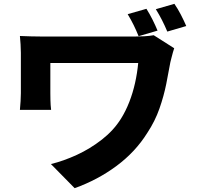

<svg xmlns="http://www.w3.org/2000/svg" viewBox="-20 -890 1040 1003"><path d="M745 -844Q762 -817 777 -787Q792 -757 803 -730L704 -701Q692 -731 678.5 -758.5Q665 -786 647 -816ZM891 -870Q909 -844 925 -813Q941 -782 953 -754L854 -725Q841 -756 826.5 -784.5Q812 -813 794 -842ZM890 -638Q887 -630 883 -615.5Q879 -601 875.5 -587Q872 -573 870 -565Q861 -514 848.5 -451.5Q836 -389 813 -323Q790 -257 749 -195Q687 -96 588.5 -23Q490 50 370 93L246 -33Q312 -49 381.5 -81Q451 -113 512.5 -161Q574 -209 612 -270Q637 -310 655.5 -357.5Q674 -405 685.5 -456.5Q697 -508 702 -561Q689 -561 661 -561Q633 -561 595.5 -561Q558 -561 516.5 -561Q475 -561 433 -561Q391 -561 353.5 -561Q316 -561 287 -561Q258 -561 243 -561Q243 -551 243 -536.5Q243 -522 243 -504Q243 -486 243 -468Q243 -450 243 -433.5Q243 -417 243 -403Q243 -392 243.5 -366.5Q244 -341 247 -316H84Q86 -341 87.5 -361.5Q89 -382 89 -403Q89 -419 89 -447Q89 -475 89 -507Q89 -539 89 -567.5Q89 -596 89 -614Q89 -635 87.5 -658Q86 -681 84 -702Q110 -701 143 -700Q176 -699 211 -699Q220 -699 246 -699Q272 -699 309 -699Q346 -699 389.5 -699Q433 -699 477 -699Q521 -699 561.5 -699Q602 -699 632.5 -699Q663 -699 679 -699Q707 -699 734 -700.5Q761 -702 783 -706Z"/></svg>

Font: Noto Sans TC ExtraBold
Style: Regular
Weight: 800
Designer: Ryoko NISHIZUKA  (kana, bopomofo & ideographs); Paul D. Hunt (Latin, Greek & Cyrillic); Sandoll Communications , Soo-you
Foundry: Adobe
Version: Version 2.004-H2;hotconv 1.0.118;makeotfexe 2.5.65603